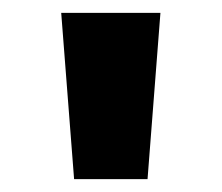

<svg xmlns="http://www.w3.org/2000/svg" viewBox="-20 -886 344 298"><path d="M95 -608 75 -866H229L209 -608Z"/></svg>

Font: Noto Sans Telugu UI ExtraBold
Style: Regular
Weight: 800
Designer: Jelle Bosma - Monotype Design Team
Foundry: Monotype Imaging Inc.
Version: Version 2.005; ttfautohint (v1.8.4.7-5d5b)